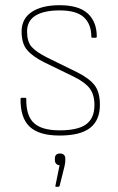

<svg xmlns="http://www.w3.org/2000/svg" viewBox="-20 -510 454 738"><path d="M209 11Q130 11 94 -23Q58 -57 59 -130Q59 -134 63 -134H78Q81 -134 81 -130Q80 -65 110.5 -37Q141 -9 209 -9Q280 -9 311.5 -32.5Q343 -56 343 -106Q343 -146 325 -170Q307 -194 264 -215L151 -270Q105 -293 84 -318Q63 -343 63 -389Q63 -438 102 -464Q141 -490 209 -490Q283 -490 317.5 -458Q352 -426 352 -369Q352 -365 348 -365H334Q331 -365 331 -369Q331 -417 302.5 -443.5Q274 -470 209 -470Q149 -470 116.5 -450Q84 -430 84 -389Q84 -350 101.5 -330Q119 -310 163 -288L277 -232Q323 -209 343.5 -182.5Q364 -156 364 -107Q364 -48 326.5 -18.5Q289 11 209 11ZM195 208Q192 208 193 204L209 125Q201 125 196 119.5Q191 114 191 106V99Q191 80 211 80Q220 80 225.5 85Q231 90 231 99V106Q231 110 230.5 115.5Q230 121 228 129L209 205Q208 208 204 208Z"/></svg>

Font: Sofia Sans Semi Condensed Thin
Style: Regular
Weight: 250
Version: Version 4.100